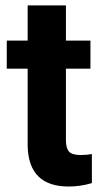

<svg xmlns="http://www.w3.org/2000/svg" viewBox="-20 -678 378 708"><path d="M223.1 -658.2V-528.3H313.5V-424.8H223.1V-161.1Q223.1 -131.8 234.4 -119.1Q245.6 -106.4 277.3 -106.4Q300.8 -106.4 318.8 -109.9V-2.9Q277.3 9.8 233.4 9.8Q85 9.8 82 -140.1V-424.8H4.9V-528.3H82V-658.2Z"/></svg>

Font: Shabnam FD
Style: Bold-FD
Weight: 700
Foundry: DejaVu fonts team - Redesigned by Saber Rastikerdar - Based on Vazir font
Version: Version 5.0.1